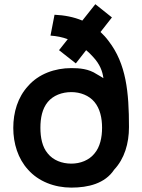

<svg xmlns="http://www.w3.org/2000/svg" viewBox="-20 -856 661 892"><path d="M484.4 -665.6C472.9 -681.2 460.4 -694.8 446.9 -707.3L500 -775L422.9 -836.5L362.5 -760.4C322.9 -777.1 279.2 -785.4 233.3 -787.5L214.6 -690.6C243.8 -688.5 269.8 -683.3 294.8 -674L254.2 -622.9L332.3 -561.5L380.2 -622.9C391.7 -613.5 402.1 -603.1 411.5 -592.7C444.8 -557.3 456.3 -524 460.4 -492.7C456.3 -495.8 438.5 -506.3 429.2 -511.5C391.7 -536.5 349 -539.6 311.5 -539.6C234.4 -539.6 159.4 -512.5 110.4 -456.3C62.5 -404.2 41.7 -334.4 41.7 -261.5C41.7 -189.6 63.5 -118.8 110.4 -67.7C158.3 -13.5 232.3 15.6 311.5 15.6C389.6 15.6 467.7 -3.1 510.4 -67.7C558.3 -118.8 579.2 -189.6 579.2 -265.6C579.2 -427.1 566.7 -559.4 484.4 -665.6ZM418.8 -142.7C393.8 -111.5 353.1 -95.8 311.5 -95.8C267.7 -95.8 227.1 -111.5 202.1 -142.7C176 -172.9 167.7 -217.7 167.7 -262.5C167.7 -307.3 176 -351 202.1 -382.3C227.1 -412.5 267.7 -428.1 311.5 -428.1C353.1 -428.1 393.8 -412.5 418.8 -382.3C444.8 -351 454.2 -307.3 454.2 -262.5C454.2 -217.7 444.8 -172.9 418.8 -142.7Z"/></svg>

Font: Manrope3 Bold
Style: Regular
Weight: 700
Designer: Mikhail Sharanda
Foundry: Mikhail Sharanda
Version: Version 3.000;PS 003.000;hotconv 1.0.88;makeotf.lib2.5.64775